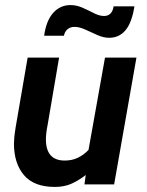

<svg xmlns="http://www.w3.org/2000/svg" viewBox="-20 -727 581 757"><path d="M196 10Q114 10 74.5 -36.5Q35 -83 35 -161Q35 -171 36.5 -186.5Q38 -202 42 -227L89 -500H213L168 -236Q164 -216 162.5 -202Q161 -188 161 -178Q161 -94 235 -94Q264 -94 287 -105Q310 -116 329 -136L394 -500H518L430 0H313L318 -37Q291 -16 262.5 -3Q234 10 196 10ZM410 -578Q388 -578 363.5 -589Q339 -600 316 -610.5Q293 -621 274 -621Q257 -621 246 -611.5Q235 -602 232 -586H154Q162 -645 189.5 -676Q217 -707 258 -707Q282 -707 305.5 -696.5Q329 -686 350.5 -675Q372 -664 390 -664Q422 -664 428 -702H510Q500 -638 475 -608Q450 -578 410 -578Z"/></svg>

Font: Cabin VF Beta
Style: Italic
Weight: 400
Italic angle: -7°
Designer: Pablo Impallari
Foundry: Pablo Impallari. http://www.impallari.com Igino Marini. http://www.ikern.com
Version: Version 2.300